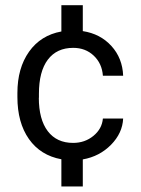

<svg xmlns="http://www.w3.org/2000/svg" viewBox="-20 -587 532 727"><path d="M256.8 -45.9Q301.3 -45.9 333.7 -72.5Q366.2 -99.1 369.6 -138.2H446.3Q443.8 -83 400.4 -38.8Q356.9 5.4 293.5 16.6V119.1H212.4V16.1Q133.3 1.5 89.6 -60.5Q45.9 -122.6 45.9 -219.7V-234.9Q45.9 -329.1 90.1 -391.4Q134.3 -453.6 212.4 -467.8V-567.4H293.5V-469.2Q359.9 -459 401.9 -412.8Q443.8 -366.7 446.3 -300.3H369.6Q366.2 -346.7 335 -376.2Q303.7 -405.8 257.3 -405.8Q194.8 -405.8 161.1 -361.1Q127.4 -316.4 127.4 -231.9V-216.8L127 -217.3Q127 -134.8 160.9 -90.3Q194.8 -45.9 256.8 -45.9Z"/></svg>

Font: Yantramanav
Style: Regular
Weight: 400
Version: Version 1.001;PS 1.0;hotconv 1.0.72;makeotf.lib2.5.5900; ttf